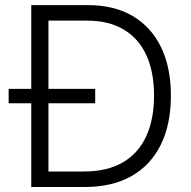

<svg xmlns="http://www.w3.org/2000/svg" viewBox="-20 -748 765 768"><path d="M319.3 0H142.6V-62H315.4Q408.7 -62 471.2 -98.4Q533.7 -134.8 564.9 -202.9Q596.2 -271 596.2 -365.7Q596.2 -459.5 565.7 -526.6Q535.2 -593.8 475.3 -629.6Q415.5 -665.5 327.6 -665.5H140.1V-727.5H332Q436.5 -727.5 510.5 -684.1Q584.5 -640.6 624 -559.6Q663.6 -478.5 663.6 -365.7Q663.6 -251 623.3 -169.2Q583 -87.4 506.1 -43.7Q429.2 0 319.3 0ZM173.8 -727.5V0H105V-727.5ZM14.6 -335V-392.6H360.8V-335Z"/></svg>

Font: Inter 16pt Light
Style: Regular
Weight: 300
Version: Version 4.001;git-66647c0bb